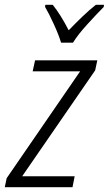

<svg xmlns="http://www.w3.org/2000/svg" viewBox="-45 -785 456 805"><path d="M261 -606Q281 -639 322 -684Q363 -729 390 -756L391 -765H357Q329 -743 299.5 -714.5Q270 -686 243 -658Q209 -724 176 -765H145L144 -756Q160 -729 181 -683Q202 -637 211 -606ZM259 0 268 -46H48L354 -490L363 -532H102L92 -486H291L-17 -38L-25 0Z"/></svg>

Font: Noto Sans UI SemiCondensed Light
Style: Italic
Weight: 300
Width: 4
Designer: Monotype Design Team
Foundry: Monotype Imaging Inc.
Version: 1.001